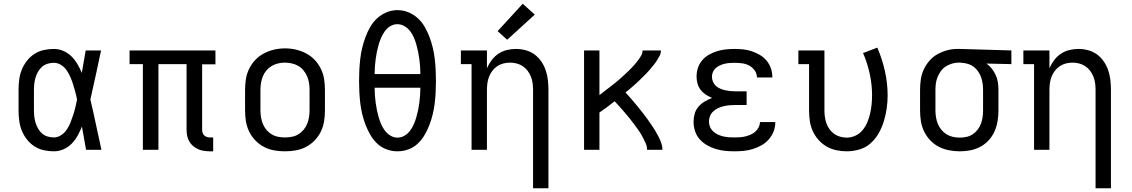

<svg xmlns="http://www.w3.org/2000/svg" viewBox="-20 -799 6040 1024"><path d="M267 8Q240 8 213 2Q186 -4 163 -19Q140 -34 123 -56Q106 -78 96 -103Q86 -128 82.5 -155.5Q79 -183 79 -210V-320Q79 -347 82.5 -374.5Q86 -402 96 -427Q106 -452 123 -474Q140 -496 163 -511Q186 -526 213 -532Q240 -538 267 -538Q293 -538 317.5 -527.5Q342 -517 360.5 -499Q379 -481 392.5 -458Q406 -435 416 -411Q416 -412 416.5 -412Q417 -412 417 -412V-414Q422 -443 427 -472Q432 -501 437 -530H519Q505 -465 491 -399Q477 -333 462 -268Q478 -201 492 -134Q506 -67 521 0H439Q433 -31 428 -62Q423 -93 417 -124Q407 -99 394 -75.5Q381 -52 362.5 -33Q344 -14 319 -3Q294 8 267 8ZM267 -66Q288 -66 306.5 -78.5Q325 -91 336.5 -108.5Q348 -126 356 -146Q364 -166 370.5 -186Q377 -206 382 -227Q387 -248 391 -268Q387 -289 381.5 -309Q376 -329 370 -348.5Q364 -368 355.5 -387.5Q347 -407 335.5 -424Q324 -441 306 -452.5Q288 -464 267 -464Q250 -464 233.5 -459Q217 -454 204.5 -443Q192 -432 183.5 -417.5Q175 -403 170 -387Q165 -371 163 -354Q161 -337 161 -320V-210Q161 -193 163 -176Q165 -159 170 -143Q175 -127 183.5 -112.5Q192 -98 204.5 -87Q217 -76 233.5 -71Q250 -66 267 -66Z M1100 8Q1084 8 1067.5 5.5Q1051 3 1036.5 -3.5Q1022 -10 1009.5 -20.5Q997 -31 989 -45.5Q981 -60 978 -75.5Q975 -91 975 -108V-457H825V0H742V-457H671V-530H1129V-456H1058V-108Q1058 -99 1060.5 -91Q1063 -83 1069 -77Q1075 -71 1083 -68.5Q1091 -66 1100 -66H1117V8Z M1500 8Q1471 8 1442.5 3Q1414 -2 1388 -15.5Q1362 -29 1341.5 -50.5Q1321 -72 1308.5 -98Q1296 -124 1291.5 -152.5Q1287 -181 1287 -210V-320Q1287 -349 1291.5 -377.5Q1296 -406 1309 -432.5Q1322 -459 1342 -480Q1362 -501 1388 -514.5Q1414 -528 1442.5 -534.5Q1471 -541 1500 -541Q1529 -541 1557.5 -534.5Q1586 -528 1612 -514.5Q1638 -501 1658 -480Q1678 -459 1691 -432.5Q1704 -406 1708.5 -377.5Q1713 -349 1713 -320V-210Q1713 -181 1708.5 -152.5Q1704 -124 1691.5 -98Q1679 -72 1658.5 -50.5Q1638 -29 1612 -15.5Q1586 -2 1557.5 3Q1529 8 1500 8ZM1500 -66Q1518 -66 1536.5 -69.5Q1555 -73 1571 -82.5Q1587 -92 1599 -106.5Q1611 -121 1618 -138Q1625 -155 1628 -173.5Q1631 -192 1631 -210V-320Q1631 -339 1628 -357.5Q1625 -376 1617.5 -393Q1610 -410 1598 -424.5Q1586 -439 1570 -448Q1554 -457 1535.5 -461Q1517 -465 1498 -465Q1480 -465 1462 -460.5Q1444 -456 1428 -446.5Q1412 -437 1400.5 -423Q1389 -409 1382 -392Q1375 -375 1372 -356.5Q1369 -338 1369 -320V-210Q1369 -192 1372 -173.5Q1375 -155 1382 -138Q1389 -121 1401 -106.5Q1413 -92 1429 -82.5Q1445 -73 1463.5 -69.5Q1482 -66 1500 -66Z M2100 8Q2070 8 2041.5 -2.5Q2013 -13 1991.5 -33.5Q1970 -54 1955 -80Q1940 -106 1929.5 -133.5Q1919 -161 1912 -190Q1905 -219 1901.5 -248.5Q1898 -278 1896.5 -308Q1895 -338 1895 -368Q1895 -397 1896.5 -427Q1898 -457 1901.5 -486.5Q1905 -516 1912 -545Q1919 -574 1929.5 -602Q1940 -630 1955 -656Q1970 -682 1992 -702Q2014 -722 2042 -733.5Q2070 -745 2100 -745Q2130 -745 2158 -733.5Q2186 -722 2208 -702Q2230 -682 2245 -656Q2260 -630 2270.5 -602Q2281 -574 2288 -545Q2295 -516 2298.5 -486.5Q2302 -457 2303.5 -427Q2305 -397 2305 -367Q2305 -338 2303.5 -308Q2302 -278 2298.5 -248.5Q2295 -219 2288 -190Q2281 -161 2270.5 -133.5Q2260 -106 2245 -80Q2230 -54 2208.5 -33.5Q2187 -13 2158.5 -2.5Q2130 8 2100 8ZM1978 -404H2222Q2222 -424 2220.5 -444Q2219 -464 2216.5 -483.5Q2214 -503 2210 -522.5Q2206 -542 2200.5 -561.5Q2195 -581 2187 -599.5Q2179 -618 2167 -633.5Q2155 -649 2137 -659.5Q2119 -670 2099 -670Q2079 -670 2061.5 -659.5Q2044 -649 2032.5 -632.5Q2021 -616 2013 -598Q2005 -580 1999.5 -561Q1994 -542 1990 -522.5Q1986 -503 1983.5 -483.5Q1981 -464 1979.5 -444Q1978 -424 1978 -404ZM2100 -65Q2120 -65 2137.5 -75.5Q2155 -86 2167 -102Q2179 -118 2187 -136.5Q2195 -155 2200.5 -174Q2206 -193 2210 -212.5Q2214 -232 2216.5 -251.5Q2219 -271 2220.5 -291Q2222 -311 2222 -331H1978Q1978 -311 1979.5 -291Q1981 -271 1983.5 -251.5Q1986 -232 1990 -212.5Q1994 -193 1999.5 -174Q2005 -155 2013 -136.5Q2021 -118 2033 -102Q2045 -86 2062.5 -75.5Q2080 -65 2100 -65Z M2823 205V-320Q2823 -338 2820.5 -356Q2818 -374 2811.5 -390.5Q2805 -407 2794 -421.5Q2783 -436 2768 -446Q2753 -456 2735.5 -460.5Q2718 -465 2700 -465Q2682 -465 2664.5 -460.5Q2647 -456 2632 -446Q2617 -436 2606 -421.5Q2595 -407 2588.5 -390.5Q2582 -374 2579.5 -356Q2577 -338 2577 -320V0H2495V-457H2438V-530H2577V-435Q2587 -458 2602 -478Q2617 -498 2637.5 -512Q2658 -526 2682.5 -532Q2707 -538 2732 -538Q2758 -538 2784 -531Q2810 -524 2831 -508.5Q2852 -493 2867 -471Q2882 -449 2890.5 -424Q2899 -399 2902 -372.5Q2905 -346 2905 -320V205ZM2685 -587 2634 -633 2768 -779 2832 -721Z M3095 0V-530H3177V-292Q3189 -301 3200 -309.5Q3211 -318 3222 -326.5Q3233 -335 3244 -343.5Q3255 -352 3266 -361Q3277 -370 3287.5 -379.5Q3298 -389 3308 -398Q3318 -407 3328.5 -417Q3339 -427 3348.5 -437Q3358 -447 3367 -457.5Q3376 -468 3384.5 -479.5Q3393 -491 3400 -503.5Q3407 -516 3407 -530H3505Q3505 -515 3498 -501.5Q3491 -488 3483 -475.5Q3475 -463 3465.5 -451.5Q3456 -440 3446.5 -428.5Q3437 -417 3426.5 -406.5Q3416 -396 3405.5 -385.5Q3395 -375 3384 -364.5Q3373 -354 3362 -344.5Q3351 -335 3339.5 -325Q3328 -315 3316 -306Q3329 -292 3341 -278Q3353 -264 3365 -250Q3377 -236 3388.5 -221.5Q3400 -207 3411.5 -192.5Q3423 -178 3433.5 -163Q3444 -148 3454.5 -133Q3465 -118 3474.5 -102Q3484 -86 3492.5 -69.5Q3501 -53 3507 -35.5Q3513 -18 3513 0H3431Q3431 -20 3422.5 -38Q3414 -56 3404.5 -73.5Q3395 -91 3383.5 -107Q3372 -123 3360.5 -138.5Q3349 -154 3336.5 -169.5Q3324 -185 3311 -200Q3298 -215 3285 -229.5Q3272 -244 3258 -259Q3238 -243 3218 -228Q3198 -213 3177 -199V0Z M3897 8Q3872 8 3847 5.5Q3822 3 3797.5 -4.5Q3773 -12 3751 -24.5Q3729 -37 3712 -56Q3695 -75 3687 -99.5Q3679 -124 3679 -149Q3679 -171 3685 -192.5Q3691 -214 3705.5 -230.5Q3720 -247 3739 -258Q3758 -269 3778 -277Q3760 -284 3744 -294.5Q3728 -305 3716.5 -320Q3705 -335 3700 -353.5Q3695 -372 3695 -391Q3695 -415 3702.5 -437.5Q3710 -460 3725.5 -478Q3741 -496 3761.5 -507.5Q3782 -519 3804.5 -526Q3827 -533 3850.5 -535.5Q3874 -538 3897 -538Q3921 -538 3944.5 -535.5Q3968 -533 3990 -525.5Q4012 -518 4032.5 -506Q4053 -494 4068 -476Q4083 -458 4091 -435.5Q4099 -413 4099 -389Q4099 -388 4099 -387.5Q4099 -387 4099 -386H4017Q4017 -387 4017 -387Q4017 -387 4017 -387Q4017 -407 4004.5 -424Q3992 -441 3974.5 -450Q3957 -459 3937 -461.5Q3917 -464 3897 -464Q3884 -464 3871 -463Q3858 -462 3845 -459Q3832 -456 3820 -450.5Q3808 -445 3798 -436.5Q3788 -428 3782.5 -415.5Q3777 -403 3777 -390Q3777 -376 3782.5 -363Q3788 -350 3798 -341Q3808 -332 3820.5 -326.5Q3833 -321 3846 -318Q3859 -315 3872.5 -313.5Q3886 -312 3900 -312H3962V-239H3900Q3885 -239 3869.5 -237.5Q3854 -236 3839 -232.5Q3824 -229 3810 -222.5Q3796 -216 3784.5 -205.5Q3773 -195 3767 -180.5Q3761 -166 3761 -151Q3761 -136 3767 -122Q3773 -108 3784.5 -97.5Q3796 -87 3809.5 -81Q3823 -75 3837.5 -71.5Q3852 -68 3867 -67Q3882 -66 3897 -66Q3912 -66 3926.5 -67Q3941 -68 3955.5 -71.5Q3970 -75 3983.5 -81Q3997 -87 4008 -96.5Q4019 -106 4026 -120Q4033 -134 4033 -148H4115Q4115 -148 4115 -148Q4115 -148 4115 -147Q4115 -122 4106 -98.5Q4097 -75 4080.5 -56Q4064 -37 4042 -24.5Q4020 -12 3996 -4.5Q3972 3 3947 5.5Q3922 8 3897 8Z M4496 8Q4468 8 4440 2Q4412 -4 4388 -18Q4364 -32 4345 -53.5Q4326 -75 4314.5 -100.5Q4303 -126 4299 -154Q4295 -182 4295 -210V-457H4238V-530H4377V-210Q4377 -192 4379.5 -174.5Q4382 -157 4388 -140.5Q4394 -124 4404.5 -109.5Q4415 -95 4429 -85Q4443 -75 4460.5 -70Q4478 -65 4495 -65Q4520 -65 4542.5 -75.5Q4565 -86 4580.5 -105Q4596 -124 4605.5 -146.5Q4615 -169 4620.5 -193Q4626 -217 4628.5 -241.5Q4631 -266 4631 -290Q4631 -348 4618.5 -405.5Q4606 -463 4583 -516L4659 -545Q4685 -485 4699.5 -420Q4714 -355 4714 -290Q4714 -255 4709 -220.5Q4704 -186 4694 -153Q4684 -120 4667 -89.5Q4650 -59 4624 -35.5Q4598 -12 4564 -2Q4530 8 4496 8Z M5099 8Q5070 8 5041.5 2.5Q5013 -3 4987.5 -16Q4962 -29 4941.5 -50.5Q4921 -72 4908.5 -98Q4896 -124 4891.5 -152.5Q4887 -181 4887 -210V-320Q4887 -348 4891 -375.5Q4895 -403 4906.5 -428Q4918 -453 4936.5 -474.5Q4955 -496 4979 -509.5Q5003 -523 5030 -530.5Q5057 -538 5085 -538Q5089 -538 5092.5 -538Q5096 -538 5100 -538L5374 -530V-457L5241 -460Q5257 -449 5269.5 -433Q5282 -417 5290.5 -398.5Q5299 -380 5302 -360Q5305 -340 5305 -320V-210Q5305 -182 5300.5 -153.5Q5296 -125 5284.5 -99Q5273 -73 5253.5 -51.5Q5234 -30 5209 -16.5Q5184 -3 5156 2.5Q5128 8 5099 8ZM5099 -65Q5117 -65 5135 -69Q5153 -73 5168 -83Q5183 -93 5194 -107.5Q5205 -122 5211.5 -139Q5218 -156 5220.5 -174Q5223 -192 5223 -210V-320Q5223 -337 5220.5 -354Q5218 -371 5212.5 -387Q5207 -403 5197 -417.5Q5187 -432 5173.5 -442.5Q5160 -453 5143.5 -458Q5127 -463 5110 -464L5100 -465Q5098 -465 5095.5 -465Q5093 -465 5091 -465Q5074 -465 5056.5 -459.5Q5039 -454 5024 -444.5Q5009 -435 4998.5 -420.5Q4988 -406 4981 -389.5Q4974 -373 4971.5 -355.5Q4969 -338 4969 -320V-210Q4969 -192 4972 -173.5Q4975 -155 4982 -138Q4989 -121 5001 -106.5Q5013 -92 5028.5 -82.5Q5044 -73 5062.5 -69Q5081 -65 5099 -65Z M5823 205V-320Q5823 -338 5820.5 -356Q5818 -374 5811.5 -390.5Q5805 -407 5794 -421.5Q5783 -436 5768 -446Q5753 -456 5735.5 -460.5Q5718 -465 5700 -465Q5682 -465 5664.5 -460.5Q5647 -456 5632 -446Q5617 -436 5606 -421.5Q5595 -407 5588.5 -390.5Q5582 -374 5579.5 -356Q5577 -338 5577 -320V0H5495V-457H5438V-530H5577V-435Q5587 -458 5602 -478Q5617 -498 5637.5 -512Q5658 -526 5682.5 -532Q5707 -538 5732 -538Q5758 -538 5784 -531Q5810 -524 5831 -508.5Q5852 -493 5867 -471Q5882 -449 5890.5 -424Q5899 -399 5902 -372.5Q5905 -346 5905 -320V205Z"/></svg>

Font: Iosevka Curly Slab Extended
Style: Regular
Weight: 400
Width: 7
Monospace: yes
Designer: Belleve Invis
Foundry: Belleve Invis
Version: Version 11.1.0; ttfautohint (v1.8.3)